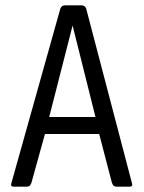

<svg xmlns="http://www.w3.org/2000/svg" viewBox="-20 -659 540 722"><path d="M339 -219 253 -563 165 -219ZM476 29Q481 43 467 43H420Q414 43 409.5 41Q405 39 401 29L353 -155H149L98 29Q94 39 89.5 41Q85 43 79 43H32Q18 43 23 29L207 -627Q212 -639 225 -639H286Q299 -639 304 -627Z"/></svg>

Font: NanumGothicCoding
Style: Regular
Weight: 400
Monospace: yes
Designer: Kwon Bruce; Nicolas Noh; Sung-woo Choi; Go-un Cha; Soo-hyun Park;
Foundry: NHN Corporation
Version: Version 2.000;PS 1;hotconv 1.0.49;makeotf.lib2.0.14853